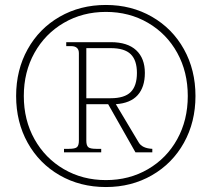

<svg xmlns="http://www.w3.org/2000/svg" viewBox="-20 -744 853 774"><path d="M768 -357Q768 -252 721.5 -168.5Q675 -85 592.5 -37.5Q510 10 407 10Q303 10 220.5 -37.5Q138 -85 91.5 -168.5Q45 -252 45 -357Q45 -462 91.5 -545.5Q138 -629 220.5 -676.5Q303 -724 407 -724Q510 -724 592.5 -676.5Q675 -629 721.5 -545.5Q768 -462 768 -357ZM737 -357Q737 -454 694.5 -531Q652 -608 576.5 -652Q501 -696 407 -696Q313 -696 237.5 -652Q162 -608 119 -531Q76 -454 76 -357Q76 -260 119 -183Q162 -106 237.5 -62Q313 -18 407 -18Q501 -18 576.5 -62Q652 -106 694.5 -183Q737 -260 737 -357ZM594 -144V-130H526L416 -324H328V-177Q328 -158 335.5 -151Q343 -144 368 -144H388V-130H238V-144H258Q283 -144 290.5 -151Q298 -158 298 -177V-530Q298 -544 290 -551Q282 -558 268 -558H247V-574H427Q494 -574 529 -541.5Q564 -509 564 -450Q564 -393 535 -360.5Q506 -328 447 -324L539 -170Q553 -146 594 -144ZM328 -348H426Q482 -348 507 -373Q532 -398 532 -450Q532 -501 507 -525.5Q482 -550 426 -550H328Z"/></svg>

Font: Taviraj Thin
Style: Regular
Weight: 250
Designer: Katatrad Team
Foundry: CadsonDemak
Version: Version 1.001